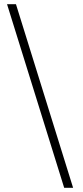

<svg xmlns="http://www.w3.org/2000/svg" viewBox="-20 -810 396 914"><path d="M13.5 -790H56L328 84H285.5Z"/></svg>

Font: Hepta Slab ExtraLight Light
Style: Regular
Weight: 300
Version: Version 1.100